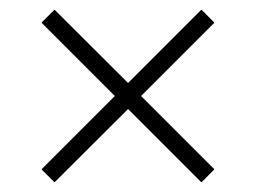

<svg xmlns="http://www.w3.org/2000/svg" viewBox="-20 -579 530 398"><path d="M93 -201 66 -228 218 -380 66 -532 93 -559 245.5 -407 397.5 -559 424.5 -532 272.5 -380 424.5 -228 397.5 -201 245.5 -353Z"/></svg>

Font: Encode Sans ExtraLight
Style: Regular
Weight: 275
Designer: Multiple Designers
Foundry: Impallari Type
Version: Version 2.000